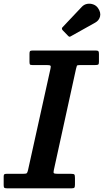

<svg xmlns="http://www.w3.org/2000/svg" viewBox="-54 -1025 566 1045"><path d="M479.5 -981Q470 -995 453.5 -1001Q437 -1007 420 -1003.8Q403 -1000.5 391 -987.5L287 -877.5Q279 -869.5 287 -860.5L316 -830.5Q321 -825 324.5 -825Q328 -825 334 -829L464.5 -902Q485 -913.5 490.5 -935.2Q496 -957 479.5 -981ZM-34 -17Q-34 -5.5 -30.2 -2.8Q-26.5 0 -14.5 0H335.5Q348 0 351 -4Q354 -8 354 -21V-55.5Q354 -71 350.8 -75Q347.5 -79 332 -79H262Q244 -79 239.8 -82Q235.5 -85 239 -99.5L360 -651.5Q362.5 -663 364.5 -667Q366.5 -671 381.5 -671H464.5Q477 -671 480.8 -673.8Q484.5 -676.5 484.5 -688.5V-732Q484.5 -743.5 481.2 -746.8Q478 -750 467 -750H123.5Q112.5 -750 109.5 -746.8Q106.5 -743.5 106.5 -732V-689Q106.5 -678 108.8 -674.5Q111 -671 122 -671H199.5Q217 -671 220.5 -667.5Q224 -664 220.5 -650L98.5 -99Q95.5 -85.5 91.5 -82.2Q87.5 -79 71 -79H-17.5Q-26.5 -79 -30.2 -76.5Q-34 -74 -34 -64.5Z"/></svg>

Font: Besley SemiBold
Style: Italic
Weight: 600
Italic angle: -13°
Designer: Owen Earl
Foundry: indestructible type*
Version: Version 2.001